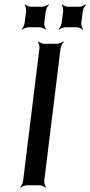

<svg xmlns="http://www.w3.org/2000/svg" viewBox="-20 -850 415 881"><path d="M183 -20 258 -629C259 -638 267 -653 273 -658L271 -660C265 -655 250 -649 241 -649H184C175 -649 160 -655 156 -660L154 -658C158 -653 162 -638 161 -629L86 -20C85 -11 78 4 72 9L74 11C79 6 95 0 104 0H161C170 0 184 6 189 11L191 9C187 4 182 -11 183 -20ZM183 -745 190 -799C191 -808 199 -823 205 -828L203 -830C197 -825 182 -819 173 -819H123C114 -819 99 -825 95 -830L93 -828C97 -823 101 -808 100 -799L93 -745C92 -736 85 -721 79 -716L81 -714C86 -719 102 -725 111 -725H161C170 -725 184 -719 189 -714L191 -716C187 -721 182 -736 183 -745ZM353 -745 360 -799C361 -808 369 -823 375 -828L373 -830C367 -825 352 -819 343 -819H293C284 -819 269 -825 265 -830L263 -828C267 -823 271 -808 270 -799L263 -745C262 -736 255 -721 249 -716L251 -714C256 -719 272 -725 281 -725H331C340 -725 354 -719 359 -714L361 -716C357 -721 352 -736 353 -745Z"/></svg>

Font: Gamestation Storm Oblique 
Style: Italic
Weight: 400
Designer: Jonas Hecksher
Foundry: Jonas Hecksher, Playtypeª, e-types AS
Version: Version 1.003